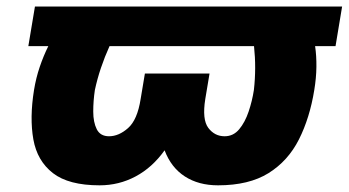

<svg xmlns="http://www.w3.org/2000/svg" viewBox="-20 -548 1050 578"><path d="M1009.9 -528.4 990.1 -409.1H928.6Q932.9 -380 932.5 -346.9Q932.2 -313.9 926.1 -277Q912.6 -193.2 880 -128.4Q847.3 -63.6 788.4 -26.8Q729.4 9.9 636.4 9.9Q577.8 9.9 536.4 -16.9Q495 -43.7 475.5 -95.5Q438.6 -43.7 388.3 -16.9Q338.1 9.9 279.8 9.9Q186.8 9.9 139.4 -26.8Q92 -63.6 80.4 -128.4Q68.9 -193.2 82.4 -277Q88.4 -313.6 99.6 -346.6Q110.8 -379.6 125.4 -409.1H65.3L85.2 -528.4ZM309.7 -409.1Q295.1 -376.8 283.9 -343.6Q272.7 -310.4 265.6 -277Q260.7 -244.3 260.7 -212.2Q260.7 -180 271.3 -158.9Q282 -137.8 308.2 -137.8Q337.7 -137.8 365.6 -162.5Q393.5 -187.1 403.4 -250L416.2 -326.7H610.8L598 -250Q588.1 -188.2 607.1 -163Q626.1 -137.8 656.2 -137.8Q682.5 -137.8 700.1 -158.9Q717.7 -180 728.5 -212.2Q739.3 -244.3 744.3 -277Q751.8 -343 744.7 -409.1Z"/></svg>

Font: Inter UI Black
Style: Italic
Weight: 900
Italic angle: -9.39999°
Designer: Rasmus Andersson
Foundry: rsms
Version: 3.2;8d6f07862